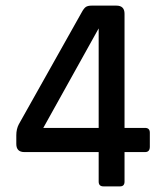

<svg xmlns="http://www.w3.org/2000/svg" viewBox="-20 -663 573 683"><path d="M331 -208V-562L134 -208ZM407 0H348Q331 0 331 -17V-122H67Q38 -122 38 -151V-182Q38 -204 47 -221L270 -618Q278 -633 285 -638Q292 -643 306 -643H394Q423 -643 423 -614V-208H496Q513 -208 513 -191V-141Q513 -122 496 -122H423V-17Q423 0 407 0Z"/></svg>

Font: Rajdhani SemiBold
Style: Regular
Weight: 600
Designer: Satya Rajpurohit, Jyotish Sonowal
Foundry: Indian Type Foundry
Version: Version 1.201 February 1, 2022